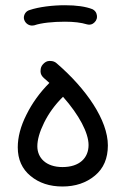

<svg xmlns="http://www.w3.org/2000/svg" viewBox="-20 -673 489 723"><path d="M46.9 -118.2C46.9 -72.8 63 -36.6 95.2 -10.3C127 16.1 167 29.3 215.3 29.3C263.7 29.3 304.7 15.6 337.4 -11.7C370.1 -38.6 386.2 -76.7 386.2 -125.5C386.2 -220.2 305.2 -338.4 193.4 -434.6C187 -440.4 179.2 -443.4 169.9 -443.4C168 -443.4 154.8 -445.8 141.6 -430.7C135.7 -424.3 132.8 -416.5 132.8 -407.2C132.8 -405.3 130.4 -392.1 145.5 -378.9C152.3 -373 159.2 -367.2 166 -360.8C129.9 -324.7 101.1 -284.7 79.6 -241.2C57.6 -197.8 46.9 -156.7 46.9 -118.2ZM120.6 -122.1C120.6 -146.5 128.9 -176.3 146 -210.9C163.1 -245.6 186.5 -278.3 217.3 -308.6C278.3 -239.7 313.5 -172.4 313.5 -127C313.5 -78.1 279.3 -43.9 215.3 -43.9C153.3 -43.9 120.6 -78.6 120.6 -122.1ZM71.3 -598.1C76.7 -583 90.3 -576.7 100.6 -576.7C103 -576.7 106 -577.1 108.9 -577.6C135.7 -586.9 179.7 -591.3 224.6 -591.3C258.3 -591.3 285.6 -587.9 306.6 -581.5C310.1 -580.6 313 -580.1 316.4 -580.1C325.7 -580.1 334 -585 340.8 -594.7C343.8 -599.6 345.2 -604.5 345.2 -609.9C345.2 -615.7 344.2 -629.9 328.6 -638.2C302.7 -648.4 268.1 -653.3 224.6 -653.3C177.7 -653.3 126.5 -647 91.8 -635.3C75.7 -630.9 69.8 -616.2 69.8 -606.4C69.8 -604 70.3 -601.1 71.3 -598.1Z"/></svg>

Font: Mikhak
Style: Regular
Weight: 400
Designer: Amin Abedi
Version: Version 3.2